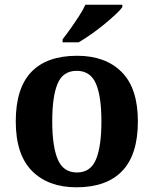

<svg xmlns="http://www.w3.org/2000/svg" viewBox="-20 -786 653 816"><path d="M305 10Q185 10 116 -59.5Q47 -129 47 -270Q47 -411 113 -480Q179 -549 308 -549Q428 -549 497 -480Q566 -411 566 -270Q566 -129 499.5 -59.5Q433 10 305 10ZM307 -53Q365 -53 388 -108.5Q411 -164 411 -270Q411 -377 387.5 -431Q364 -485 306 -485Q248 -485 225 -431Q202 -377 202 -270Q202 -164 225.5 -108.5Q249 -53 307 -53ZM246 -619Q261 -638 279.5 -664Q298 -690 315.5 -717Q333 -744 343 -766H500V-756Q491 -743 469.5 -723Q448 -703 421 -681Q394 -659 366 -639.5Q338 -620 314 -606H246Z"/></svg>

Font: Noto Serif Toto
Style: Bold
Weight: 700
Designer: Monotype Design Team
Foundry: Monotype Imaging Inc.
Version: Version 2.001; ttfautohint (v1.8.4.7-5d5b)